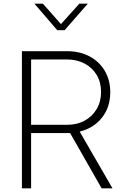

<svg xmlns="http://www.w3.org/2000/svg" viewBox="-20 -1023 675 1043"><path d="M99 0H149V-300H361L532 0H591L413 -308Q489 -327 534 -384Q579 -441 579 -522Q579 -588 549 -638.5Q519 -689 466 -717Q413 -745 343 -745H99ZM149 -345V-700H343Q398 -700 440 -677.5Q482 -655 505.5 -615.5Q529 -576 529 -523Q529 -471 505 -430.5Q481 -390 439.5 -367.5Q398 -345 343 -345ZM291 -859H331L457 -1003H411L311 -892L213 -1003H167Z"/></svg>

Font: Plus Jakarta Sans ExtraLight
Style: Regular
Weight: 200
Designer: Gumpita Rahayu
Foundry: Tokotype
Version: Version 2.004; ttfautohint (v1.8.3)